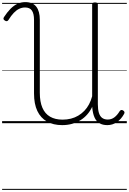

<svg xmlns="http://www.w3.org/2000/svg" viewBox="-20 -1170 1224 1823"><path d="M570 18Q486 18 426 -16Q366 -50 334.5 -116.5Q303 -183 303 -283V-982Q303 -1040 283 -1069.5Q263 -1099 218 -1099Q189 -1099 162.5 -1086.5Q136 -1074 111 -1048Q86 -1022 60 -980Q54 -971 45.5 -969Q37 -967 26 -975Q14 -982 13 -990.5Q12 -999 18 -1008Q48 -1054 79 -1085.5Q110 -1117 144.5 -1133.5Q179 -1150 220 -1150Q291 -1150 324.5 -1106.5Q358 -1063 358 -982V-289Q358 -204 382.5 -147Q407 -90 455.5 -62Q504 -34 574 -34Q616 -34 653.5 -43.5Q691 -53 723 -72Q755 -91 781 -118Q807 -145 825.5 -180Q844 -215 855 -256V-1128Q855 -1138 861.5 -1142.5Q868 -1147 882 -1147Q896 -1147 902.5 -1142.5Q909 -1138 909 -1128V-181Q909 -131 919 -98.5Q929 -66 950 -50.5Q971 -35 1003 -35Q1038 -35 1065.5 -55.5Q1093 -76 1116 -114Q1122 -123 1130.5 -125.5Q1139 -128 1149 -121Q1159 -115 1161.5 -106.5Q1164 -98 1158 -88Q1145 -64 1127.5 -44Q1110 -24 1089.5 -10Q1069 4 1046 11Q1023 18 999 18Q955 18 924.5 0Q894 -18 877.5 -55Q861 -92 856 -148Q856 -151 856 -153Q856 -155 856 -157Q837 -116 808.5 -83.5Q780 -51 743.5 -28.5Q707 -6 663.5 6Q620 18 570 18ZM0 623H1184V633H0ZM0 -20H1184V0H0ZM0 -505H1184V-500H0ZM0 -1143H1184V-1133H0Z"/></svg>

Font: Playwrite CL Guides
Style: Regular
Weight: 400
Designer: Veronika Burian, José Scaglione
Foundry: TypeTogether
Version: Version 1.003